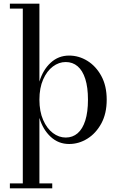

<svg xmlns="http://www.w3.org/2000/svg" viewBox="-20 -770 646 1040"><path d="M33.5 250V223.5H103.5V-723.5H33.5V-750H193.5V-328Q212.5 -391.5 254.5 -430.2Q296.5 -469 354.5 -469Q407 -469 453.2 -440.5Q499.5 -412 528.8 -358.5Q558 -305 558 -230Q558 -155 528.8 -101.2Q499.5 -47.5 453.2 -18.8Q407 10 354.5 10Q296.5 10 254.5 -29Q212.5 -68 193.5 -131.5V223.5H263V250ZM336 -25Q373.5 -25 400.5 -48.2Q427.5 -71.5 442 -117.2Q456.5 -163 456.5 -230Q456.5 -297 442 -342.5Q427.5 -388 400.5 -411Q373.5 -434 336 -434Q299 -434 266.5 -409.8Q234 -385.5 213.8 -339.8Q193.5 -294 193.5 -230Q193.5 -166 213.8 -120Q234 -74 266.5 -49.5Q299 -25 336 -25Z"/></svg>

Font: Bodoni Moda 9pt
Style: Regular
Weight: 400
Designer: Owen Earl
Foundry: indestructible type
Version: Version 2.005